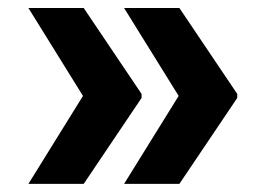

<svg xmlns="http://www.w3.org/2000/svg" viewBox="-20 -534 669 476"><path d="M50.4 -78.1H187.5L331 -291.2V-301.1L187.5 -514.2H50.4L185.7 -296.2ZM287.6 -78.1H424.7L568.2 -291.2V-301.1L424.7 -514.2H287.6L422.9 -296.2Z"/></svg>

Font: Margiela Sans
Style: Bold
Weight: 700
Designer: Stefan Endress, Andreas Faust
Version: Version 1.100;FEAKit 1.0